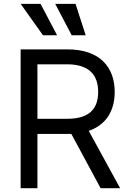

<svg xmlns="http://www.w3.org/2000/svg" viewBox="-20 -986 679 1006"><path d="M88.1 0H176.1V-284.1H335.2C341.6 -284.1 347.7 -284.1 353.7 -284.4L507.1 0H609.4L445 -300.4C537.6 -332 581 -407.7 581 -504.3C581 -632.8 504.3 -727.3 333.8 -727.3H88.1ZM88.1 -965.9 205.3 -801.1H279.1L192.5 -965.9ZM176.1 -363.6V-649.1H331C448.9 -649.1 494.3 -591.6 494.3 -504.3C494.3 -416.9 448.9 -363.6 332.4 -363.6ZM269.2 -965.9 355.8 -801.1H429L375.7 -965.9Z"/></svg>

Font: Margiela Sans
Style: Regular
Weight: 400
Designer: Stefan Endress, Andreas Faust
Version: Version 1.100;FEAKit 1.0